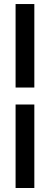

<svg xmlns="http://www.w3.org/2000/svg" viewBox="-20 -770 247 950"><path d="M57.1 -750H149.9V-336.9H57.1ZM57.1 160.2V-252.9H149.9V160.2Z"/></svg>

Font: TASA Explorer Medium
Style: Regular
Weight: 500
Designer: Weizhong Zhang
Foundry: Local Remote
Version: Version 1.000;Glyphs 3.1.2 (3151)